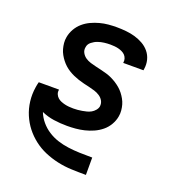

<svg xmlns="http://www.w3.org/2000/svg" viewBox="-135 -644 869 955"><g transform="rotate(20 300.0 -166.5)"><path d="M426 205Q388 205 350 203.5Q312 202 276 194Q240 186 207 172Q174 158 145.5 136Q117 114 95.5 86.5Q74 59 60 26Q46 -7 41.5 -44Q37 -81 43 -119Q44 -126 45.5 -133.5Q47 -141 49 -148H156Q156 -148 156 -147Q156 -146 156 -145Q154 -134 158.5 -123.5Q163 -113 171 -106Q179 -99 189 -95Q199 -91 209.5 -88.5Q220 -86 231.5 -85Q243 -84 255 -84Q266 -84 277.5 -85Q289 -86 300.5 -88Q312 -90 324 -93Q336 -96 346.5 -102Q357 -108 365.5 -118Q374 -128 376 -139Q378 -156 370.5 -169Q363 -182 350 -190.5Q337 -199 322.5 -203.5Q308 -208 293 -211.5Q278 -215 263 -218.5Q248 -222 233 -227Q218 -232 204.5 -238Q191 -244 178 -252Q165 -260 154 -270Q143 -280 134 -291.5Q125 -303 117.5 -316.5Q110 -330 106 -344.5Q102 -359 100.5 -374.5Q99 -390 102 -406Q106 -429 118 -450Q130 -471 148 -486.5Q166 -502 187.5 -512Q209 -522 231.5 -528Q254 -534 276 -536Q298 -538 320 -538Q345 -538 370 -535.5Q395 -533 417.5 -526.5Q440 -520 460.5 -508.5Q481 -497 496 -479Q511 -461 517 -437.5Q523 -414 519 -389Q519 -387 518.5 -385.5Q518 -384 518 -382H411Q411 -382 411 -383Q411 -384 411 -385Q413 -395 409.5 -405.5Q406 -416 399 -423Q392 -430 382.5 -434.5Q373 -439 363 -441.5Q353 -444 342 -445Q331 -446 320 -446Q304 -446 287.5 -444Q271 -442 255 -436.5Q239 -431 224.5 -419.5Q210 -408 208 -391Q205 -375 212.5 -361.5Q220 -348 232.5 -339.5Q245 -331 260 -326.5Q275 -322 290 -318.5Q305 -315 320 -311.5Q335 -308 350 -303.5Q365 -299 378.5 -292.5Q392 -286 404.5 -278Q417 -270 428.5 -260Q440 -250 449 -238.5Q458 -227 465.5 -213.5Q473 -200 477 -186Q481 -172 482.5 -156Q484 -140 481 -124Q477 -101 464.5 -79.5Q452 -58 433 -42.5Q414 -27 391.5 -17Q369 -7 346 -1.5Q323 4 300 6Q277 8 255 8Q219 8 184.5 3Q150 -2 119 -16Q129 10 147.5 32Q166 54 190 69.5Q214 85 241.5 94Q269 103 299 107Q329 111 359 112Q389 113 420 113Q420 113 420.5 113Q421 113 422 113H423Q424 113 424.5 113Q425 113 426 113H427V205Z"/></g></svg>

Font: Iosevka Curly SmBdExObl
Style: Regular
Weight: 600
Width: 7
Italic angle: -9°
Monospace: yes
Designer: Belleve Invis
Foundry: Belleve Invis
Version: Version 11.1.0; ttfautohint (v1.8.3)